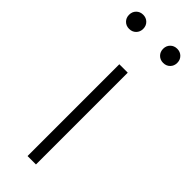

<svg xmlns="http://www.w3.org/2000/svg" viewBox="-241 -691 710 710"><g transform="rotate(45 114.0 -336.0)"><path d="M25 -598Q9 -598 -1.5 -608.5Q-12 -619 -12 -635Q-12 -651 -1.5 -661.5Q9 -672 25 -672Q41 -672 51.5 -661.5Q62 -651 62 -635Q62 -619 51.5 -608.5Q41 -598 25 -598ZM203 -598Q187 -598 176.5 -608.5Q166 -619 166 -635Q166 -651 176.5 -661.5Q187 -672 203 -672Q219 -672 229.5 -661.5Q240 -651 240 -635Q240 -619 229.5 -608.5Q219 -598 203 -598ZM92 0V-480H136V0Z"/></g></svg>

Font: TypoPRO Source Sans Pro
Style: Regular
Weight: 300
Designer: Paul D. Hunt
Foundry: Adobe Systems Incorporated
Version: Version 2.020;PS 2.000;hotconv 1.0.86;makeotf.lib2.5.63406